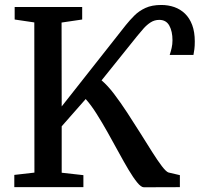

<svg xmlns="http://www.w3.org/2000/svg" viewBox="-20 -772 824 792"><path d="M39 0V-50.5L122 -60L121.5 -679.5L40.5 -691.5V-743H319V-691.5L234 -679L234.5 -333L499 -668.5Q515.5 -689 534.5 -708Q553.5 -727 580 -739.2Q606.5 -751.5 645.5 -751.5Q674 -751.5 699 -742.8Q724 -734 743 -715.8Q762 -697.5 772.8 -668.8Q783.5 -640 783.5 -601Q783.5 -581.5 781.8 -569Q780 -556.5 778 -545.5H680Q684.5 -559 688 -574Q691.5 -589 691.5 -606Q691.5 -642.5 678.5 -666.2Q665.5 -690 637 -690Q617.5 -690 601.5 -679.8Q585.5 -669.5 572 -654.2Q558.5 -639 546 -623.5L399 -440.5Q424 -419.5 450.8 -384.2Q477.5 -349 505 -307Q532.5 -265 558.8 -223Q585 -181 607.8 -145Q630.5 -109 648 -86.2Q665.5 -63.5 675 -60.5L722 -49.5V0L573.5 0.5Q562 0.5 545.8 -19.5Q529.5 -39.5 510 -72.2Q490.5 -105 468.8 -145Q447 -185 424 -226Q401 -267 378.2 -303Q355.5 -339 333.5 -363.5L234.5 -251V-59.5L324 -49.5V0Z"/></svg>

Font: Merriweather 20pt Medium
Style: Regular
Weight: 500
Version: Version 2.100